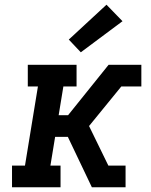

<svg xmlns="http://www.w3.org/2000/svg" viewBox="-20 -795 640 815"><path d="M31 0V-92H86L141 -428H98V-520H305V-428H249L229 -306H269L441 -520H580V-428H495L358 -260L440 -92H513V0H370L268 -214H214L194 -92H237V0ZM323 -573 272 -627 432 -775 500 -705Z"/></svg>

Font: Iosevka Etoile SmBdObl
Style: Regular
Weight: 600
Italic angle: -9°
Designer: Belleve Invis
Foundry: Belleve Invis
Version: Version 15.5.2; ttfautohint (v1.8.4)